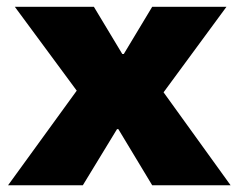

<svg xmlns="http://www.w3.org/2000/svg" viewBox="-20 -548 706 568"><path d="M463.9 -274.9 662.1 0H430.2L330.1 -166H326.2L225.1 0H3.9L207 -279.8L23.9 -527.8H257.8L341.8 -388.2H346.2L430.2 -527.8H649.9Z"/></svg>

Font: Archivo-RBTV
Style: Regular
Weight: 500
Designer: Hector Gatti
Foundry: Hector Gatti
Version: ""